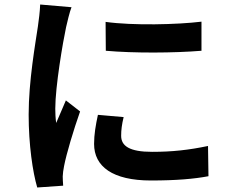

<svg xmlns="http://www.w3.org/2000/svg" viewBox="-20 -794 1040 851"><path d="M448 -697 449 -569C572 -558 752 -559 873 -569V-698C767 -685 569 -680 448 -697ZM414 -285C404 -239 397 -198 397 -156C397 -56 479 6 649 6C760 6 841 -1 904 -13L902 -147C816 -129 743 -121 654 -121C554 -121 517 -147 517 -192C517 -218 520 -242 528 -275L414 -285ZM158 -774C157 -743 152 -705 148 -677C137 -602 107 -435 107 -286C107 -152 125 -31 145 37L260 29C259 15 258 -1 258 -12C258 -22 261 -44 264 -58C274 -111 306 -218 335 -300L272 -349C259 -317 243 -283 229 -249C226 -269 225 -294 225 -312C225 -411 259 -609 273 -674C277 -692 289 -743 297 -762Z"/></svg>

Font: Noto Sans Japanese Bold
Style: Bold
Weight: 700
Designer: Ryoko NISHIZUKA (kana & ideographs); Paul D. Hunt (Latin, Greek & Cyrillic); Wenlong ZHANG (bopomofo); Sandoll Communica
Foundry: Adobe Systems Incorporated
Version: Version 1.000;PS 1;hotconv 1.0.78;makeotf.lib2.5.61930